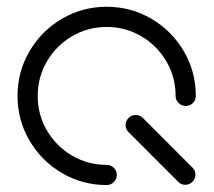

<svg xmlns="http://www.w3.org/2000/svg" viewBox="-20 -539 623 560"><path d="M550 -29.6Q550 -17.4 541.3 -8.7Q532.6 0 520.4 0Q507.8 0 499.6 -8.9L355.2 -153.3Q346.3 -162.2 346.3 -174.1Q346.3 -186.3 355 -195Q363.7 -203.7 375.9 -203.7Q387.4 -203.7 397 -194.8L541.1 -50.4Q550 -42.2 550 -29.6ZM320.7 -28.9Q320.7 -16.7 312 -8Q303.3 0.7 291.1 0.7Q220.4 0.7 160.7 -34.3Q101.1 -69.3 66.1 -128.9Q31.1 -188.5 31.1 -259.3Q31.1 -330 66.1 -389.6Q101.1 -449.3 160.7 -484.3Q220.4 -519.3 291.1 -519.3Q361.9 -519.3 421.5 -484.3Q481.1 -449.3 516.1 -389.6Q551.1 -330 551.1 -259.3Q551.1 -247 542.6 -238.5Q534.1 -230 521.9 -230Q509.6 -230 500.9 -238.5Q492.2 -247 492.2 -259.3Q492.2 -314.1 465.2 -360.2Q438.1 -406.3 392 -433.3Q345.9 -460.4 291.1 -460.4Q236.3 -460.4 190.2 -433.3Q144.1 -406.3 117 -360.2Q90 -314.1 90 -259.3Q90 -204.4 117 -158.3Q144.1 -112.2 190.2 -85.2Q236.3 -58.1 291.1 -58.1Q303.3 -58.1 312 -49.4Q320.7 -40.7 320.7 -28.9Z"/></svg>

Font: 26F Galaxy Hebrew Medium
Style: Regular
Weight: 500
Designer: C₂₉H₂₅N₃O₅
Version: Version 1.000